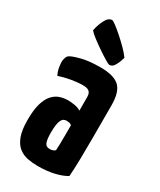

<svg xmlns="http://www.w3.org/2000/svg" viewBox="-187 -781 711 854"><g transform="rotate(30 169.0 -354.0)"><path d="M162 10Q134 10 108.5 5Q83 0 63 -16Q43 -32 31.5 -63Q20 -94 20 -146Q20 -197 29.5 -229.5Q39 -262 55.5 -280Q72 -298 92.5 -304.5Q113 -311 135 -311Q146 -311 166 -308Q186 -305 199 -296Q199 -296 199 -307.5Q199 -319 199 -335Q199 -351 199 -365Q199 -378 195 -386Q191 -394 182 -398Q173 -402 157 -402Q129 -402 95.5 -396Q62 -390 37 -381Q28 -398 25 -416Q22 -434 22 -446Q22 -455 25.5 -465.5Q29 -476 36 -481Q47 -489 86 -499.5Q125 -510 185 -510Q254 -510 282.5 -483Q311 -456 311 -388V-341Q311 -284 311 -224Q311 -164 310 -111.5Q309 -59 306 -22Q281 -7 244 1.5Q207 10 162 10ZM170 -82Q177 -82 185 -84.5Q193 -87 197 -92Q198 -103 198.5 -125.5Q199 -148 199 -174Q199 -200 199 -221Q194 -226 186.5 -227.5Q179 -229 173 -229Q165 -229 158.5 -225.5Q152 -222 147.5 -213Q143 -204 140.5 -188.5Q138 -173 138 -149Q138 -131 139.5 -118.5Q141 -106 144.5 -97.5Q148 -89 154.5 -85.5Q161 -82 170 -82ZM212 -539Q208 -539 189.5 -550Q171 -561 147.5 -577Q124 -593 103 -609Q82 -625 73 -636Q78 -664 91.5 -691Q105 -718 124 -718Q129 -718 144.5 -706.5Q160 -695 181 -676.5Q202 -658 222 -638Q242 -618 255 -600Q255 -600 250.5 -585Q246 -570 236.5 -554.5Q227 -539 212 -539Z"/></g></svg>

Font: Yanone Kaffeesatz ExtraLight
Style: Bold
Weight: 700
Version: Version 2.003